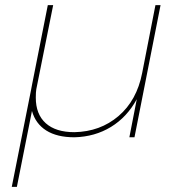

<svg xmlns="http://www.w3.org/2000/svg" viewBox="-20 -537 708 751"><path d="M608 -517 506 0H486L515 -149Q477 -79 414 -40.5Q351 -2 271 0Q203 0 161 -26.5Q119 -53 105 -103L46 194H26L102 -188L105 -204L167 -517H188L122 -188Q120 -177 120 -155Q120 -90 159 -55Q198 -20 271 -20Q372 -22 443.5 -83Q515 -144 536 -251L588 -517Z"/></svg>

Font: Gontserrat Thin
Style: Italic
Weight: 250
Italic angle: -11.3°
Designer: Julieta Ulanovsky
Foundry: Julieta Ulanovsky
Version: Version 6.001